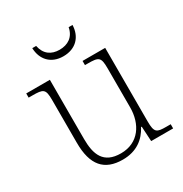

<svg xmlns="http://www.w3.org/2000/svg" viewBox="-170 -852 945 992"><g transform="rotate(-30 302.5 -356.5)"><path d="M280 -606C356 -606 399 -655 401 -723H378C368 -669 329 -645 280 -645C231 -645 195 -669 184 -723H161C163 -655 206 -606 280 -606ZM279 10C363 10 414 -32 444 -89H448L453 0H584V-25H558C501 -25 488 -30 488 -97V-536H353V-511H368C435 -511 446 -506 446 -438V-205C446 -107 393 -23 287 -23C183 -23 158 -90 158 -183V-536H17V-511H38C105 -511 116 -506 116 -439V-184C116 -51 170 10 279 10Z"/></g></svg>

Font: Noto Serif Myanmar ExtraLight
Style: Regular
Weight: 200
Designer: Ben Mitchell and the Monotype Design Team
Foundry: Monotype Imaging Inc.
Version: Version 2.106